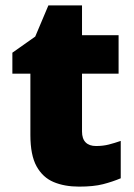

<svg xmlns="http://www.w3.org/2000/svg" viewBox="-20 -684 500 714"><path d="M337 -141Q363 -141 384.5 -146.5Q406 -152 429 -160V-21Q398 -8 363 1Q328 10 274 10Q220 10 179.5 -7Q139 -24 116 -65.5Q93 -107 93 -182V-410H26V-488L111 -548L160 -664H285V-553H421V-410H285V-195Q285 -168 298.5 -154.5Q312 -141 337 -141Z"/></svg>

Font: Noto Sans Devanagari Black
Style: Regular
Weight: 900
Version: Version 2.003